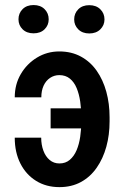

<svg xmlns="http://www.w3.org/2000/svg" viewBox="-20 -746 503 776"><path d="M219.7 -442.4Q199.2 -442.4 182.4 -431.2Q165.5 -419.9 156.2 -399.7Q147 -379.4 147 -352.5H39.6Q39.6 -404.8 64 -446.5Q88.4 -488.3 129.4 -513.2Q170.4 -538.1 219.7 -538.1Q269 -538.1 307.1 -517.3Q345.2 -496.6 370.8 -460Q396.5 -423.3 409.7 -375.2Q422.9 -327.1 422.9 -272.5V-255.4Q422.9 -200.7 409.7 -152.8Q396.5 -105 370.8 -68.1Q345.2 -31.2 307.4 -10.5Q269.5 10.3 220.2 10.3Q166.5 10.3 125.7 -15.1Q85 -40.5 62.3 -85.4Q39.6 -130.4 39.6 -189.5H146.5Q146.5 -161.1 155.3 -137.2Q164.1 -113.3 180.7 -99.4Q197.3 -85.4 220.2 -85.4Q245.1 -85.4 262.2 -100.1Q279.3 -114.7 289.6 -138.9Q299.8 -163.1 304.2 -193.4Q308.6 -223.6 308.6 -255.4V-272.5Q308.6 -305.2 304.2 -335.4Q299.8 -365.7 289.8 -389.9Q279.8 -414.1 262.5 -428.2Q245.1 -442.4 219.7 -442.4ZM353 -308.1V-227.1H184.6V-308.1ZM54.7 -668Q54.7 -692.4 71.3 -709Q87.9 -725.6 115.7 -725.6Q143.6 -725.6 160.2 -709Q176.8 -692.4 176.8 -668Q176.8 -644 160.2 -627.7Q143.6 -611.3 115.7 -611.3Q87.9 -611.3 71.3 -627.7Q54.7 -644 54.7 -668ZM279.8 -667.5Q279.8 -691.9 296.4 -708.5Q313 -725.1 340.8 -725.1Q368.7 -725.1 385.5 -708.5Q402.3 -691.9 402.3 -667.5Q402.3 -644 385.5 -627.4Q368.7 -610.8 340.8 -610.8Q313 -610.8 296.4 -627.4Q279.8 -644 279.8 -667.5Z"/></svg>

Font: Roboto Condensed Medium
Style: Regular
Weight: 500
Designer: Christian Robertson
Foundry: Google
Version: Version 3.0